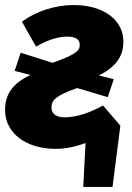

<svg xmlns="http://www.w3.org/2000/svg" viewBox="-27 -571 523 761"><path d="M229 -106C195 -106 177 -121 177 -144C177 -171 189 -191 279 -222L400 -186L424 -257L365 -272C441 -310 462 -356 462 -406C462 -491 385 -551 265 -551C191 -551 115 -526 60 -485L116 -386C155 -410 201 -426 240 -426C276 -426 289 -412 289 -394C289 -375 285 -358 181 -322L55 -362L31 -290L94 -274C17 -238 -7 -191 -7 -135C-7 -43 77 19 193 19C233 19 274 10 312 -4L303 170H419L450 -73L381 -153C335 -127 280 -106 229 -106Z"/></svg>

Font: Fira Sans ExtraBold
Style: Italic
Weight: 800
Italic angle: -8°
Designer: bBox Type GmbH & Carrois Corporate GbR & Edenspiekermann AG
Foundry: bBox Type GmbH & Carrois Corporate GbR & Edenspiekermann AG
Version: Version 4.301;PS 004.301;hotconv 1.0.88;makeotf.lib2.5.64775